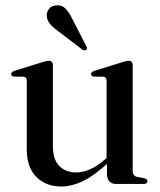

<svg xmlns="http://www.w3.org/2000/svg" viewBox="-20 -687 596 717"><path d="M80 -129V-385.5Q80 -399.5 68 -400.5L32 -401Q21.5 -402.5 21.5 -410.5Q21.5 -417.5 34 -422.5L134 -453.5Q153 -460 161.5 -460Q177.5 -460 177.5 -443.5V-142Q177.5 -91.5 201.5 -67.2Q225.5 -43 265 -43Q289.5 -43 316.5 -54.8Q343.5 -66.5 373 -92.5L378 -97V-385.5Q378 -399.5 366.5 -400.5L330 -401Q320 -402.5 320 -410.5Q320 -417.5 332.5 -422.5L432.5 -453.5Q451 -460 459.5 -460Q475.5 -460 475.5 -443.5V-49Q475.5 -30 492 -26.5L518.5 -21.5Q530.5 -18.5 530.5 -10.5Q530.5 0 516.5 0H414Q379.5 0 379.5 -39V-74.5Q326.5 -27.5 286.2 -9Q246 9.5 209 9.5Q151.5 9.5 115.8 -26.2Q80 -62 80 -129ZM251 -614.5 302 -515Q307.5 -506 303 -501.5Q297.5 -496.5 288 -501.5L198 -570Q179.5 -583 167.8 -596.5Q156 -610 154.5 -627.5Q153.5 -641 162.8 -653.5Q172 -666 191 -667Q211 -669 224.8 -654.8Q238.5 -640.5 251 -614.5Z"/></svg>

Font: Fraunces 72pt
Style: Regular
Weight: 400
Version: Version 1.000;[0bf87f6ff]